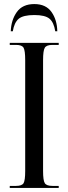

<svg xmlns="http://www.w3.org/2000/svg" viewBox="-20 -925 337 945"><path d="M28 0V-10H59Q88 -10 96 -23.5Q104 -37 104 -83V-629Q104 -676 96 -690Q88 -704 59 -704H28V-714H269V-704H238Q209 -704 200.5 -690Q192 -676 192 -629V-83Q192 -37 200.5 -23.5Q209 -10 238 -10H269V0ZM33 -771Q35 -827 63 -866Q91 -905 149 -905Q206 -905 233.5 -866Q261 -827 262 -771H252Q245 -815 223.5 -833Q202 -851 149 -851Q94 -851 72 -832.5Q50 -814 43 -771Z"/></svg>

Font: Noto Serif Display ExtraCondensed
Style: Regular
Weight: 400
Width: 2
Designer: Monotype Design Team
Foundry: Monotype Imaging Inc.
Version: Version 2.009